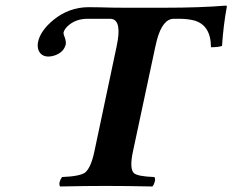

<svg xmlns="http://www.w3.org/2000/svg" viewBox="-20 -673 841 695"><path d="M210 -555.2Q209 -550.8 216.3 -531.7Q219.2 -521.5 218.3 -513.7Q211.9 -483.9 177.7 -472.2Q166 -468.3 155.8 -468.3Q128.4 -468.3 119.1 -492.2Q114.7 -505.4 117.7 -521Q126.5 -562.5 174.3 -601.6Q230 -646.5 299.8 -647Q315.4 -647 341.3 -646.5Q387.2 -645 432.1 -645H573.2Q705.6 -645 798.8 -652.8Q800.3 -651.4 801.3 -649.9Q788.6 -582 783.7 -506.8Q771 -502 743.7 -502Q743.2 -582.5 682.1 -599.1Q660.6 -604.5 631.8 -605H609.4Q568.4 -605 547.9 -527.8Q544.9 -516.1 542 -502.9L460.9 -123Q447.8 -60.5 465.8 -45.4Q481 -34.2 538.6 -32.2Q545.4 -23.9 536.1 -4.4Q533.7 0 531.7 2Q431.6 0 362.8 0Q294.9 0 197.8 2Q190.9 -6.3 200.2 -25.4Q202.6 -29.8 204.6 -32.2Q270 -34.7 288.6 -48.8Q309.1 -66.4 321.3 -123L402.3 -505.9Q421.9 -597.2 384.8 -604.5Q380.4 -605 376.5 -605H297.4Q252.9 -605 224.6 -578.1Q212.9 -566.9 210 -555.2Z"/></svg>

Font: Linux Libertine Slanted O
Style: Bold Slanted
Weight: 700
Designer: Philipp H. Poll
Foundry: Philipp H. Poll
Version: Version 5.0.0